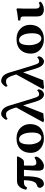

<svg xmlns="http://www.w3.org/2000/svg" viewBox="1196 -1934 750 3181"><g transform="rotate(-90 1570.5 -343.0)"><path d="M561 -436 571.8 -423.8Q562.5 -403.8 555.7 -391.4Q548.8 -378.9 536.1 -359.9Q523.4 -340.8 509.3 -330.8Q495.1 -320.8 480 -320.8H419.9Q419.4 -314 418.5 -306.2Q417 -290.5 417 -178.2Q417 -147.9 429 -131.6Q440.9 -115.2 459 -115.2Q506.8 -115.2 548.8 -146Q556.6 -145.5 561.8 -134.3Q566.9 -123 566.9 -109.9Q549.3 -61.5 501 -25.9Q452.6 9.8 415 9.8Q367.7 9.8 350.8 -12Q334 -33.7 334 -91.8Q334 -154.8 348.1 -320.8H242.2Q242.2 -139.2 211.9 -64.7Q181.6 9.8 107.9 9.8Q90.8 9.8 70.1 -12.2Q49.3 -34.2 49.3 -55.2Q49.3 -70.3 59.3 -85Q69.3 -99.6 86.9 -104.5Q96.7 -106.9 103.3 -109.4Q109.9 -111.8 119.9 -118.2Q129.9 -124.5 136.5 -133.5Q143.1 -142.6 150.9 -158.9Q158.7 -175.3 163.6 -196.5Q168.5 -217.8 172.1 -249.5Q175.8 -281.2 176.8 -320.8H144Q107.4 -320.8 88.4 -309.6Q69.3 -298.3 58.1 -272Q49.8 -269 34.9 -274.4Q20 -279.8 19 -286.1Q22.5 -310.5 32 -335.2Q41.5 -359.9 57.9 -383.3Q74.2 -406.7 101.3 -421.4Q128.4 -436 162.1 -436Z M851.6 -401.9Q768.6 -401.9 768.6 -229Q768.6 -199.2 775.1 -166.7Q781.7 -134.3 794.7 -103.3Q807.6 -72.3 830.6 -52.2Q853.5 -32.2 882.8 -32.2Q897.5 -32.2 911.1 -39.6Q924.8 -46.9 937.7 -62.7Q950.7 -78.6 958.3 -109.9Q965.8 -141.1 965.8 -184.1Q965.8 -285.6 934.6 -343.8Q903.3 -401.9 851.6 -401.9ZM628.9 -207Q628.9 -307.6 683.6 -370.1Q748 -443.8 867.7 -443.8Q977.1 -443.8 1041.5 -379.9Q1106 -315.9 1106 -215.8Q1106 -169.4 1089.6 -124Q1073.2 -78.6 1037.6 -46.9Q974.1 9.8 866.7 9.8Q764.6 9.8 696.8 -50.5Q628.9 -110.8 628.9 -207Z M1682.6 -75.2Q1673.8 -31.7 1648.2 -10.3Q1622.6 11.2 1596.7 11.2Q1519.5 11.2 1478.5 -126L1416 -334L1284.7 0Q1190.4 6.8 1169.4 12.2L1134.8 0L1381.3 -449.2L1372.6 -478Q1362.8 -511.2 1352.5 -536.1Q1342.3 -561 1332.3 -575.7Q1322.3 -590.3 1314 -599.4Q1305.7 -608.4 1295.7 -612.1Q1285.6 -615.7 1279.8 -616.5Q1273.9 -617.2 1264.6 -617.2Q1220.2 -617.2 1193.4 -591.8Q1188 -593.8 1183.1 -601.6Q1178.2 -609.4 1176.8 -619.1Q1192.9 -649.9 1219.7 -674.1Q1246.6 -698.2 1273.4 -698.2Q1284.7 -698.2 1295.9 -696.3Q1307.1 -694.3 1324.2 -686.5Q1341.3 -678.7 1355.7 -665.5Q1370.1 -652.3 1385.3 -627.4Q1400.4 -602.5 1410.6 -568.8L1517.6 -213.9Q1538.1 -146 1549.8 -117.2Q1562.5 -87.4 1572.8 -78.6Q1583 -69.8 1600.6 -69.8Q1637.2 -69.8 1662.6 -101.1Q1673.3 -98.6 1682.6 -75.2Z M2229.5 -75.2Q2220.7 -31.7 2195.1 -10.3Q2169.4 11.2 2143.6 11.2Q2066.4 11.2 2025.4 -126L1962.9 -334L1831.5 0Q1737.3 6.8 1716.3 12.2L1681.6 0L1928.2 -449.2L1919.4 -478Q1909.7 -511.2 1899.4 -536.1Q1889.2 -561 1879.2 -575.7Q1869.1 -590.3 1860.8 -599.4Q1852.5 -608.4 1842.5 -612.1Q1832.5 -615.7 1826.7 -616.5Q1820.8 -617.2 1811.5 -617.2Q1767.1 -617.2 1740.2 -591.8Q1734.9 -593.8 1730 -601.6Q1725.1 -609.4 1723.6 -619.1Q1739.7 -649.9 1766.6 -674.1Q1793.5 -698.2 1820.3 -698.2Q1831.5 -698.2 1842.8 -696.3Q1854 -694.3 1871.1 -686.5Q1888.2 -678.7 1902.6 -665.5Q1917 -652.3 1932.1 -627.4Q1947.3 -602.5 1957.5 -568.8L2064.5 -213.9Q2085 -146 2096.7 -117.2Q2109.4 -87.4 2119.6 -78.6Q2129.9 -69.8 2147.5 -69.8Q2184.1 -69.8 2209.5 -101.1Q2220.2 -98.6 2229.5 -75.2Z M2496.1 -401.9Q2413.1 -401.9 2413.1 -229Q2413.1 -199.2 2419.7 -166.7Q2426.3 -134.3 2439.2 -103.3Q2452.1 -72.3 2475.1 -52.2Q2498 -32.2 2527.3 -32.2Q2542 -32.2 2555.7 -39.6Q2569.3 -46.9 2582.3 -62.7Q2595.2 -78.6 2602.8 -109.9Q2610.4 -141.1 2610.4 -184.1Q2610.4 -285.6 2579.1 -343.8Q2547.9 -401.9 2496.1 -401.9ZM2273.4 -207Q2273.4 -307.6 2328.1 -370.1Q2392.6 -443.8 2512.2 -443.8Q2621.6 -443.8 2686 -379.9Q2750.5 -315.9 2750.5 -215.8Q2750.5 -169.4 2734.1 -124Q2717.8 -78.6 2682.1 -46.9Q2618.7 9.8 2511.2 9.8Q2409.2 9.8 2341.3 -50.5Q2273.4 -110.8 2273.4 -207Z M3019 -127Q3019 -92.3 3031.7 -76.2Q3044.4 -60.1 3063 -60.1Q3096.2 -60.1 3115.2 -74.2Q3125 -66.4 3129.2 -60.5Q3133.3 -54.7 3133.3 -45.9Q3117.7 -23.9 3079.8 -7.1Q3042 9.8 3002 9.8Q2982.4 9.8 2958.5 2.4Q2934.6 -4.9 2918.9 -18.1Q2889.2 -43.9 2889.2 -105V-314Q2889.2 -336.4 2887 -348.1Q2884.8 -359.9 2876.7 -367.4Q2868.7 -375 2857.7 -377.4Q2846.7 -379.9 2824.2 -381.8Q2822.8 -386.7 2821.8 -398.9Q2820.8 -411.1 2822.3 -416Q2835.9 -418 2863.5 -421.1Q2891.1 -424.3 2907.2 -426.8L2944.3 -431.6Q2964.4 -434.6 2978 -437.5Q2991.7 -440.4 3000 -443.8Q3022.9 -443.8 3022.9 -426.8Q3019 -371.1 3019 -321.3Z"/></g></svg>

Font: Linux Libertine G
Style: Bold
Weight: 700
Designer: Philipp H. Poll
Foundry: Philipp H. Poll
Version: Version 5.0.3